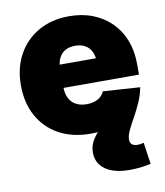

<svg xmlns="http://www.w3.org/2000/svg" viewBox="-83 -608 760 883"><g transform="rotate(-10 296.5 -166.5)"><path d="M303.2 10.7Q219.7 10.7 157.2 -23.2Q94.7 -57.1 60.3 -119.1Q25.9 -181.2 25.9 -263.7Q25.9 -345.2 60.3 -407.2Q94.7 -469.2 156 -503.9Q217.3 -538.6 298.8 -538.6Q359.4 -538.6 408.9 -519.3Q458.5 -500 494.6 -464.1Q530.8 -428.2 550 -378.4Q569.3 -328.6 569.3 -267.1V-218.3H85V-326.7H479.5L388.7 -306.2Q388.7 -336.4 378.7 -357.2Q368.7 -377.9 349.6 -388.9Q330.6 -399.9 302.7 -399.9Q274.9 -399.9 255.9 -388.9Q236.8 -377.9 226.8 -357.2Q216.8 -336.4 216.8 -306.2V-223.6Q216.8 -191.9 228 -169.9Q239.3 -147.9 260 -137Q280.8 -126 309.1 -126Q329.6 -126 346.2 -131.3Q362.8 -136.7 374.5 -147Q386.2 -157.2 392.1 -171.4L564.9 -160.2Q553.7 -109.4 517.6 -70.8Q481.4 -32.2 426.8 -10.7Q372.1 10.7 303.2 10.7ZM452.1 206.1Q379.4 206.1 338.9 177.5Q298.3 148.9 298.3 98.1Q298.3 82 302.2 68.1Q306.2 54.2 313.7 41.5Q321.3 28.8 331.5 16.1Q341.8 3.4 354 -10.3L564.9 -160.2Q557.6 -123 542.5 -89.4Q527.3 -55.7 511 -26.6Q494.6 2.4 483.4 26.1Q472.2 49.8 472.2 67.4Q472.2 83 481 90.8Q489.7 98.6 506.8 98.6Q514.6 98.6 521.5 97.7Q528.3 96.7 536.1 94.2L550.8 194.8Q531.7 200.2 503.9 203.1Q476.1 206.1 452.1 206.1Z"/></g></svg>

Font: Inter 24pt Black
Style: Regular
Weight: 900
Designer: Rasmus Andersson
Foundry: rsms
Version: Version 4.001;git-66647c0bb